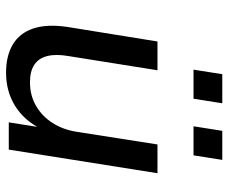

<svg xmlns="http://www.w3.org/2000/svg" viewBox="-80 -665 754 634"><g transform="rotate(90 297.0 -348.0)"><path d="M220 9Q164 9 126.5 -13.5Q89 -36 74 -81Q59 -126 69 -194L117 -491H212L165 -196Q158 -156 165 -127.5Q172 -99 193.5 -84.5Q215 -70 252 -70Q295 -70 329.5 -90Q364 -110 386 -144.5Q408 -179 415 -223L457 -491H552L474 0H384L401 -107H406Q378 -51 330 -21Q282 9 220 9ZM397 -610 412 -705H508L493 -610ZM210 -610 225 -705H321L306 -610Z"/></g></svg>

Font: Nunito Sans 10pt Medium
Style: Italic
Weight: 500
Italic angle: -9°
Designer: Vernon Adams
Foundry: Vernon Adams
Version: Version 3.101;gftools[0.9.27]